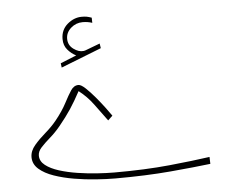

<svg xmlns="http://www.w3.org/2000/svg" viewBox="-50 -737 957 794"><g transform="rotate(-5 429.0 -340.0)"><path d="M280.3 -521.5Q260.7 -531.2 245.4 -549.1Q230 -566.9 230 -593.8Q230 -631.8 257.3 -655.3Q284.7 -678.7 316.9 -678.7Q329.6 -678.7 337.4 -677.2Q345.2 -675.8 357.9 -671.4L358.4 -649.9Q339.8 -656.2 318.8 -656.2Q291 -656.2 270 -637.7Q249 -619.1 249 -593.3Q249 -566.4 270.8 -550.5Q292.5 -534.7 312 -537.1Q318.4 -537.6 325.7 -541L381.3 -562L384.3 -542.5L216.3 -476.6L213.9 -494.6ZM396 -25.4Q524.4 -25.4 624.8 -35.4Q725.1 -45.4 793 -55.2L793.9 -26.4Q730 -18.6 627.7 -9.5Q525.4 -0.5 397 -0.5Q361.8 -0.5 317.4 -3.7Q272.9 -6.8 227.8 -14.4Q182.6 -22 144.5 -35.2Q106.4 -48.3 83 -68.8Q59.6 -89.4 59.6 -118.2Q59.6 -144 79.6 -167.5Q99.6 -190.9 126 -213.6Q152.3 -236.3 171.4 -259.8Q201.7 -297.4 218 -328.9Q234.4 -360.4 247.1 -379.6Q259.8 -398.9 278.8 -398.9Q289.6 -398.9 307.9 -381.8Q326.2 -364.7 346.4 -340.6Q366.7 -316.4 383.5 -293.9Q400.4 -271.5 407.7 -260.3L388.7 -242.2Q363.3 -276.9 337.4 -312Q311.5 -347.2 277.3 -373.5Q254.9 -332 235.1 -302Q215.3 -272 186 -236.3Q165 -210.9 142.8 -191.7Q120.6 -172.4 105.5 -156Q90.3 -139.6 90.3 -122.1Q90.3 -98.6 111.6 -82Q132.8 -65.4 167.5 -54.4Q202.1 -43.5 243.2 -37.1Q284.2 -30.8 324.2 -28.1Q364.3 -25.4 396 -25.4Z"/></g></svg>

Font: Vazirmatn RD FD Thin
Style: Regular
Weight: 100
Designer: Saber Rastikerdar
Foundry: Saber Rastikerdar
Version: Version 33.003